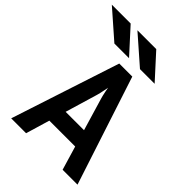

<svg xmlns="http://www.w3.org/2000/svg" viewBox="-292 -1044 1167 1167"><g transform="rotate(45 291.5 -460.5)"><path d="M23 0 252 -700H364L593 0H465L325 -470Q322.5 -478 319.2 -491.5Q316 -505 313 -520Q310 -535 308 -548Q305.5 -535 302.5 -520Q299.5 -505 296.5 -491.5Q293.5 -478 291 -470L151 0ZM171 -154 203 -262H413L445 -154ZM365 -765 187 -921H349L491 -765ZM145 -765 -33 -921H129L271 -765Z"/></g></svg>

Font: Overpass Mono
Style: Bold
Weight: 700
Monospace: yes
Designer: Delve Withrington, Dave Bailey
Foundry: Delve Fonts LLC
Version: Version 4.000